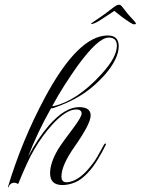

<svg xmlns="http://www.w3.org/2000/svg" viewBox="-20 -792 606 828"><path d="M16 16 14 15Q74 -185 173 -370Q317 -639 445 -639Q492 -639 492 -593Q492 -538 430 -467Q378 -410 319 -375Q273 -348 213 -327Q204 -324 200 -325Q169 -270 144.5 -218Q120 -166 101 -116Q143 -196 191 -251Q260 -330 321 -330Q371 -330 371 -294Q371 -259 304 -163Q245 -80 245 -31Q245 -6 267 -6Q284 -6 306 -17Q328 -28 352 -53Q383 -87 399.5 -116Q416 -145 429 -169Q432 -174 435 -173Q438 -172 436 -167Q421 -136 400.5 -102.5Q380 -69 358 -46Q330 -16 302.5 -5Q275 6 249 6Q196 6 196 -45Q196 -90 231 -149Q239 -162 255.5 -185Q272 -208 297 -241Q332 -288 332 -302Q332 -320 309 -320Q265 -320 204 -253Q163 -208 128 -148Q112 -121 95 -84Q78 -47 59 0L57 1Q49 -4 42 -4Q24 -4 16 16ZM205 -334Q209 -334 213 -335Q236 -340 260.5 -351Q285 -362 310 -378Q337 -396 364 -419.5Q391 -443 418 -473Q484 -545 484 -595Q484 -630 449 -630Q403 -630 313 -506Q286 -468 258.5 -425Q231 -382 205 -334ZM558 -687Q553 -687 537.5 -697Q522 -707 504 -720.5Q486 -734 473 -745Q448 -729 420.5 -710.5Q393 -692 379 -689Q372 -687 373 -690Q374 -692 384.5 -699Q395 -706 409 -715.5Q423 -725 431 -731Q454 -748 468 -759Q482 -770 489 -771Q493 -772 497 -771Q502 -770 510 -759Q518 -748 532 -731Q537 -725 545.5 -716Q554 -707 560.5 -699.5Q567 -692 566 -690Q565 -687 558 -687Z"/></svg>

Font: Imperial Script
Style: Regular
Weight: 400
Designer: Robert E. Leuschke
Foundry: Robert E. Leuschke
Version: Version 1.010; ttfautohint (v1.8.3)